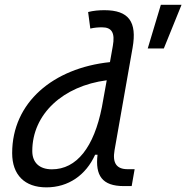

<svg xmlns="http://www.w3.org/2000/svg" viewBox="-20 -786 791 816"><path d="M177.2 10.3C271 10.3 345.2 -42 384.3 -128.4H394.5C384.3 -40.5 413.6 4.9 506.3 4.9H539.6L552.2 -66.9H522.5C474.6 -66.9 457.5 -93.8 466.8 -147.5L543.5 -583C563 -693.4 527.3 -742.7 423.8 -742.7C400.4 -742.7 377 -740.7 354.5 -734.9L363.8 -664.6C380.4 -668.5 397 -669.9 413.6 -669.9C456.1 -669.9 469.2 -645.5 459.5 -590.8L447.3 -522C206.1 -496.6 31.7 -350.6 31.7 -135.3C31.7 -43 84.5 10.3 177.2 10.3ZM413.1 -331.1C379.4 -160.2 305.7 -66.4 200.7 -66.4C147.9 -66.4 117.2 -94.7 117.2 -144C117.2 -301.8 248.5 -420.9 433.6 -444.8ZM607.9 -580.1H676.3L751.5 -765.6H663.6Z"/></svg>

Font: Cascadia Code SemiLight
Style: Italic
Weight: 350
Italic angle: -10°
Monospace: yes
Designer: Aaron Bell
Foundry: Saja Typeworks
Version: Version 2404.023